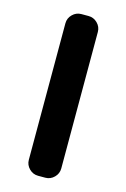

<svg xmlns="http://www.w3.org/2000/svg" viewBox="-115 -794 558 849"><g transform="rotate(15 164.5 -370.0)"><path d="M148.4 0Q125 0 107.9 -17.1Q90.8 -34.2 90.8 -57.6V-682.6Q90.8 -706.1 107.9 -723.1Q125 -740.2 148.4 -740.2H181.6Q205.1 -740.2 222.2 -723.1Q239.3 -706.1 239.3 -682.6V-57.6Q239.3 -34.2 222.2 -17.1Q205.1 0 181.6 0Z"/></g></svg>

Font: Gen Jyuu Gothic P Bold
Style: Bold
Weight: 700
Designer: [Source Han Sans]
Ryoko NISHIZUKA  (kana & ideographs); Paul D. Hunt (Latin, Greek & Cyrillic); Wenlong ZHANG  (bopomofo
Version: Version 1.002.20150607